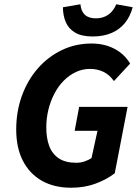

<svg xmlns="http://www.w3.org/2000/svg" viewBox="-20 -868 651 900"><path d="M314 12Q234 12 176.5 -20.5Q119 -53 87.5 -114Q56 -175 56 -261Q56 -345 82.5 -418.5Q109 -492 157 -547Q205 -602 269.5 -633Q334 -664 409 -664Q469 -664 516 -639.5Q563 -615 590 -570L514 -488Q493 -518 464.5 -531.5Q436 -545 402 -545Q367 -545 336 -530.5Q305 -516 279.5 -490.5Q254 -465 235.5 -430Q217 -395 207 -354.5Q197 -314 197 -270Q197 -220 211 -183Q225 -146 256 -125.5Q287 -105 338 -105Q358 -105 377 -111.5Q396 -118 409 -127L437 -255H330L351 -367H578L518 -56Q481 -27 428.5 -7.5Q376 12 314 12ZM414 -697Q362 -697 331.5 -715.5Q301 -734 288 -765Q275 -796 275 -834L357 -848Q360 -815 378 -798.5Q396 -782 430 -782Q463 -782 487.5 -799Q512 -816 525 -848L602 -834Q590 -790 565 -759.5Q540 -729 502 -713Q464 -697 414 -697Z"/></svg>

Font: Source Sans 3 ExtraLight
Style: Bold Italic
Weight: 700
Italic angle: -11°
Version: Version 3.052;hotconv 1.1.0;makeotfexe 2.6.0